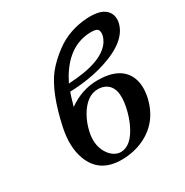

<svg xmlns="http://www.w3.org/2000/svg" viewBox="-164 -830 936 974"><g transform="rotate(-30 304.0 -343.0)"><path d="M461.4 -627Q334 -627 252.9 -493.7Q242.2 -475.6 232.9 -457Q433.6 -466.3 488.8 -549.3Q499 -565.4 502.9 -582Q510.3 -616.7 487.3 -624Q476.6 -627 461.4 -627ZM200.7 -191.9Q183.6 -112.8 224.6 -59.1Q252 -24.9 288.1 -23.9Q350.6 -23.9 394.5 -117.2Q413.6 -157.7 423.8 -206.1Q448.7 -323.7 381.8 -352.1Q364.7 -358.9 345.2 -358.9Q280.3 -358.9 233.9 -279.3Q210.9 -239.3 200.7 -191.9ZM290.5 -631.8Q371.1 -691.4 479 -697.8Q487.8 -698.2 495.6 -698.2Q583 -698.2 603.5 -645.5Q611.3 -624 606.4 -599.1Q585.9 -502.4 427.7 -451.7Q332 -421.4 218.8 -418Q211.4 -401.9 194.8 -341.8Q273.4 -398.4 365.7 -398.9Q500 -398.9 537.1 -311.5Q556.6 -263.7 543.5 -199.2Q516.1 -70.8 405.8 -17.1Q345.7 11.7 272.5 12.2Q143.1 12.2 101.6 -99.1Q73.2 -176.3 95.7 -280.8Q134.3 -461.4 201.7 -548.3Q237.8 -592.8 290.5 -631.8Z"/></g></svg>

Font: Linux Libertine Slanted O
Style: Bold Slanted
Weight: 700
Designer: Philipp H. Poll
Foundry: Philipp H. Poll
Version: Version 5.0.0